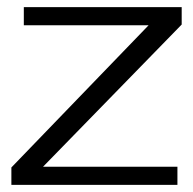

<svg xmlns="http://www.w3.org/2000/svg" viewBox="-20 -520 544 540"><path d="M12 0V-49L398 -449H47V-500H491V-451L101 -51H479V0Z"/></svg>

Font: Panamera
Style: Regular
Weight: 400
Designer: Bastien Sozeau
Foundry: NBR — Bastien Sozeau
Version: Version 3.002; ttfautohint (v1.8.4.7-5d5b);gftools[0.9.33]